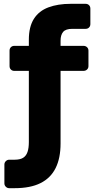

<svg xmlns="http://www.w3.org/2000/svg" viewBox="-20 -760 514 1005"><path d="M28 225Q18 225 10.5 217.5Q3 210 3 200V101Q3 91 10.5 83.5Q18 76 28 76H56Q85 76 101 66Q117 56 124 35.5Q131 15 131 -16V-389H55Q44 -389 37 -396Q30 -403 30 -414V-495Q30 -506 37 -513Q44 -520 55 -520H131V-552Q131 -620 157.5 -661.5Q184 -703 233.5 -721.5Q283 -740 350 -740H428Q439 -740 446 -733Q453 -726 453 -715V-634Q453 -623 446 -616Q439 -609 428 -609H358Q324 -609 310.5 -593Q297 -577 297 -547V-520H417Q428 -520 435.5 -513Q443 -506 443 -495V-414Q443 -403 435.5 -396Q428 -389 417 -389H297V-9Q297 68 271 120Q245 172 192 198.5Q139 225 56 225Z"/></svg>

Font: DVN-Rubik
Style: Bold
Weight: 700
Designer: Hubert and Fischer
Foundry: Hubert & Fischer
Version: Version 2.102